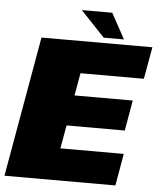

<svg xmlns="http://www.w3.org/2000/svg" viewBox="-103 -872 765 920"><g transform="rotate(5 279.0 -411.5)"><path d="M72 -675H605.5L578 -521H273L254 -412.5H534L508.5 -266H228.5L208.5 -154H513.5L486.5 0H-47ZM253 -823H399.5L466.5 -700.5H369Z"/></g></svg>

Font: Rudi
Style: Regular
Weight: 400
Italic angle: -10°
Designer: Tyler Finck
Foundry: Etcetera Type Company
Version: Version 1.111; ttfautohint (v1.8.4)